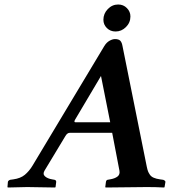

<svg xmlns="http://www.w3.org/2000/svg" viewBox="-20 -832 759 854"><path d="M315.9 -288.1H470.2L429.2 -494.1L314 -299.8Q307.1 -288.1 315.9 -288.1ZM632.8 -90.8Q635.7 -77.1 638.2 -70.6Q640.6 -64 646.5 -55.2Q652.3 -46.4 663.6 -41.5Q674.8 -36.6 691.9 -34.2L706.1 -32.2Q715.8 -28.3 715.8 -22.9L711.9 0L710 2Q672.9 0 633.8 0L450.2 2L448.2 0L451.2 -22.9Q452.6 -30.8 458 -32.2L469.2 -34.2Q490.2 -37.6 502.4 -46.6Q514.6 -55.7 511.2 -73.2L479 -241.2H290Q279.3 -241.2 271 -227.1L178.2 -73.2Q168.9 -57.6 180.2 -47.6Q191.4 -37.6 211.9 -34.2L223.1 -32.2Q230 -30.3 230 -22.9L227.1 0L225.1 2Q137.2 0 101.1 0L15.1 2L13.2 0L15.1 -22.9Q16.1 -28.8 24.9 -32.2L39.1 -34.2Q71.3 -38.6 90.3 -54.4Q109.4 -70.3 124 -94.2L443.8 -627Q453.6 -643.1 467 -650.6Q480.5 -658.2 491.2 -658.2Q507.8 -658.2 514.9 -650.9Q522 -643.6 524.9 -627ZM439.9 -744.1Q439.9 -771.5 459.5 -791.7Q479 -812 505.9 -812Q528.8 -812 544.4 -796.1Q560.1 -780.3 560.1 -758.8Q560.1 -731.4 540.3 -711.7Q520.5 -691.9 494.1 -691.9Q470.7 -691.9 455.3 -707.3Q439.9 -722.7 439.9 -744.1Z"/></svg>

Font: Linux Libertine
Style: Bold Italic
Weight: 700
Italic angle: -11.5°
Designer: Philipp H. Poll
Foundry: Philipp H. Poll
Version: Version 4.0.5